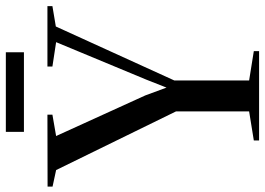

<svg xmlns="http://www.w3.org/2000/svg" viewBox="-164 -782 929 674"><g transform="rotate(-90 301.0 -444.5)"><path d="M247.5 -35V-291.5L41.5 -712.5L-16.5 -725V-742.5L236 -743V-725.5L161 -712.5L303.5 -399.5L331 -325L359 -396L490.5 -712.5L405 -725.5V-743H617V-725.5L545.5 -713.5L356 -297.5V-35L459 -18.5V0H145.5V-18.5ZM455 -889V-825.5H175.5V-889Z"/></g></svg>

Font: Merriweather 144pt
Style: Regular
Weight: 400
Version: Version 2.100